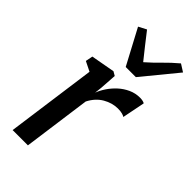

<svg xmlns="http://www.w3.org/2000/svg" viewBox="-257 -899 964 964"><g transform="rotate(45 225.0 -417.0)"><path d="M50 0 116 -480 64.5 -505.5 72 -544 199 -567 220.5 -554.5 214.5 -465 210 -425.5Q218.5 -449 235 -473.8Q251.5 -498.5 274.5 -519.8Q297.5 -541 326.2 -554.2Q355 -567.5 388 -567.5Q397.5 -567.5 407 -565.5Q416.5 -563.5 420.5 -560L396.5 -439.5Q391.5 -443.5 379 -447Q366.5 -450.5 347 -450.5Q328 -450.5 308.2 -445Q288.5 -439.5 269.5 -428.5Q250.5 -417.5 235 -400.5Q219.5 -383.5 208 -361L158.5 0ZM227.5 -625.5 128 -812.5 170 -834.5Q195 -802.5 220.5 -769.8Q246 -737 272.5 -704.5Q309.5 -737 341.2 -769.8Q373 -802.5 411 -834.5L450.5 -809.5L299.5 -625.5Z"/></g></svg>

Font: Merriweather Medium
Style: Italic
Weight: 500
Italic angle: -7.8°
Version: Version 2.101